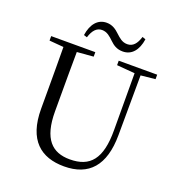

<svg xmlns="http://www.w3.org/2000/svg" viewBox="-163 -1060 1123 1210"><g transform="rotate(20 398.5 -455.5)"><path d="M237 -805 259 -798C274 -847 298 -874 334 -874C368 -874 391 -852 414 -830C436 -809 460 -791 501 -791C561 -791 599 -837 610 -912L588 -920C573 -871 550 -844 512 -844C478 -844 457 -864 433 -886C411 -907 385 -927 346 -927C286 -927 248 -880 237 -805ZM498 -698 619 -688 620 -306C621 -114 556 -38 420 -38C302 -38 230 -105 230 -291V-391C230 -493 230 -591 231 -689L341 -698V-728H45V-698L141 -690C142 -591 142 -491 142 -391V-276C142 -66 246 16 401 16C567 16 656 -82 657 -286L659 -688L756 -698V-728H498Z"/></g></svg>

Font: Noto Serif CJK TC
Style: Regular
Weight: 400
Designer: Ryoko NISHIZUKA 西塚涼子 (kana & ideographs); Frank Grießhammer (Latin, Greek & Cyrillic); Wenlong ZHANG 张文龙 (bopomofo); San
Foundry: Adobe
Version: Version 2.001;hotconv 1.1.0;makeotfexe 2.6.0